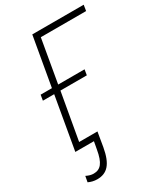

<svg xmlns="http://www.w3.org/2000/svg" viewBox="-217 -796 951 1090"><g transform="rotate(-30 258.5 -251.5)"><path d="M58 0H180L171 49C157 131 132 159 87 159C72 159 57 155 39 146L32 184C49 192 68 197 89 197C154 197 191 158 209 57L225 -38H105L159 -344H332L338 -380H165L214 -662H511L517 -700H180L124 -380H50L44 -344H118Z"/></g></svg>

Font: Fixel Text 20240404 ExtraLight
Style: Italic
Weight: 200
Width: 4
Italic angle: -10°
Designer: AlfaBravo + MacPaw
Foundry: Kyrylo Tkachov, Marchela Mozhyna, Serhii Makarenko, Maria Weinstein, Zakhar Kryvoshyya
Version: Version 1.211;Glyphs 3.2 (3225)